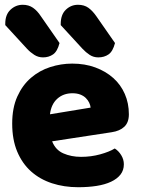

<svg xmlns="http://www.w3.org/2000/svg" viewBox="-20 -767 589 803"><path d="M198 -176Q212 -140 245 -125.5Q278 -111 319 -111Q361 -111 399 -121.5Q437 -132 460 -146Q476 -136 487 -118Q498 -100 498 -80Q498 -55 484 -37Q470 -19 444.5 -7Q419 5 384 10.5Q349 16 307 16Q248 16 197.5 -0.5Q147 -17 110 -50Q73 -83 52 -133Q31 -183 31 -250Q31 -316 52.5 -363.5Q74 -411 109.5 -441.5Q145 -472 190 -486.5Q235 -501 282 -501Q335 -501 378.5 -485Q422 -469 453.5 -441Q485 -413 502 -374Q519 -335 519 -289Q519 -255 500 -237Q481 -219 447 -214ZM283 -377Q245 -377 219.5 -354Q194 -331 189 -289L359 -317Q358 -327 353 -337.5Q348 -348 339 -357Q330 -366 316 -371.5Q302 -377 283 -377ZM2 -662V-668Q2 -706 24 -726.5Q46 -747 75 -747Q100 -747 118 -734.5Q136 -722 151 -699L229 -587Q220 -552 202 -539.5Q184 -527 160 -527Q140 -527 123.5 -537.5Q107 -548 93 -563ZM234 -662V-667Q234 -706 255.5 -726.5Q277 -747 306 -747Q332 -747 349.5 -734.5Q367 -722 383 -699L461 -587Q452 -552 434 -539.5Q416 -527 391 -527Q371 -527 355 -537.5Q339 -548 325 -563Z"/></svg>

Font: Baloo Thambi 2 ExtraBold
Style: Regular
Weight: 800
Designer: Aadarsh Rajan and Ek Type
Foundry: Ek Type
Version: Version 1.640;hotconv 1.0.111;makeotfexe 2.5.65597; ttfautoh